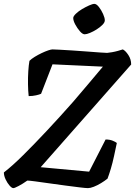

<svg xmlns="http://www.w3.org/2000/svg" viewBox="-28 -971 697 991"><path d="M41 0Q33 0 21.5 -13Q10 -26 1 -45Q-8 -64 -8 -81Q35 -114 92 -170.5Q149 -227 215 -297.5Q281 -368 349 -445Q388 -490 429 -539Q470 -588 503 -627L243 -639L184 -487Q176 -483 158 -479Q140 -475 120 -475Q117 -502 116.5 -536.5Q116 -571 118 -603Q120 -635 124 -657Q134 -667 151 -677.5Q168 -688 187 -697Q206 -706 221 -711Q236 -716 243 -716Q250 -716 278.5 -714.5Q307 -713 346 -710.5Q385 -708 423 -705Q461 -702 489.5 -700Q518 -698 525 -698Q535 -699 550 -701.5Q565 -704 581 -708.5Q597 -713 606 -716Q620 -709 634.5 -687Q649 -665 649 -638L182 -108L432 -85L517 -251Q538 -251 553 -245Q568 -239 575 -233Q568 -200 560.5 -165Q553 -130 544 -100Q535 -70 527 -49Q512 -37 493 -25.5Q474 -14 456 -7Q438 0 426 0Q415 0 382.5 -4Q350 -8 308 -13.5Q266 -19 224.5 -25Q183 -31 152.5 -35Q122 -39 113 -39Q89 -22 68 -11Q47 0 41 0ZM409 -794Q398 -794 384.5 -809.5Q371 -825 360.5 -844.5Q350 -864 350 -878Q350 -887 363.5 -900Q377 -913 395.5 -924Q414 -935 432 -943Q450 -951 459 -951Q470 -951 482.5 -935Q495 -919 504 -899Q513 -879 513 -866Q513 -855 500.5 -842.5Q488 -830 470.5 -819Q453 -808 436 -801Q419 -794 409 -794Z"/></svg>

Font: Texturina Medium 12pt SemiBold
Style: Italic
Weight: 600
Italic angle: -11°
Version: Version 1.002